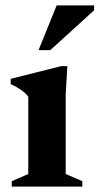

<svg xmlns="http://www.w3.org/2000/svg" viewBox="-20 -690 368 710"><path d="M229 -445.5 223 -341.5V-46.5L284.5 -20V0H23.5V-20L84.5 -46.5V-332.5Q74 -346.5 56.5 -358.5Q39 -370.5 19.5 -379V-398.5L206.5 -445.5ZM122.5 -504.5 189.5 -670H328V-652L166 -504.5Z"/></svg>

Font: Newsreader 16pt
Style: Bold
Weight: 700
Designer: Hugues Gentile
Foundry: Production Type
Version: Version 1.003; ttfautohint (v1.8.3)